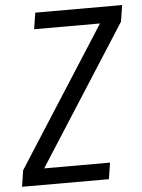

<svg xmlns="http://www.w3.org/2000/svg" viewBox="-53 -777 606 819"><g transform="rotate(-5 250.5 -367.5)"><path d="M8 0 19 -70 400 -665H118L129 -735H501L490 -665L109 -70H391L380 0Z"/></g></svg>

Font: Iosevka Algr
Style: Italic
Weight: 400
Italic angle: -9°
Monospace: yes
Designer: Belleve Invis
Foundry: Belleve Invis
Version: Version 26.0.2; ttfautohint (v1.8.3)